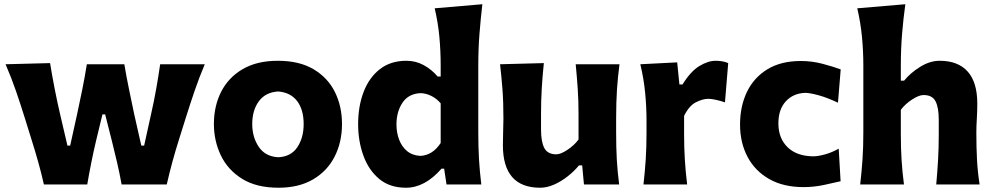

<svg xmlns="http://www.w3.org/2000/svg" viewBox="-20 -860 4634 895"><path d="M184.6 0Q172.9 -52.7 157.7 -106.4Q142.6 -160.2 125.5 -213.9L94.7 -313Q75.2 -375.5 54.2 -436.5Q33.2 -497.6 5.9 -560.5L213.4 -565.9Q222.7 -508.3 234.9 -445.8Q247.1 -383.3 260.7 -325.2L294.4 -181.2H307.1L339.4 -327.6Q352.1 -386.2 363.8 -444.1Q375.5 -502 384.8 -560.5H559.6Q568.8 -504.4 581.1 -445.3Q593.3 -386.2 605.5 -328.1L638.7 -181.2H651.9L685.1 -332Q697.8 -387.2 708.5 -448Q719.2 -508.8 726.6 -560.5H934.6Q908.2 -498 887.2 -436.5Q866.2 -375 846.7 -313L815.9 -214.8Q781.2 -105.5 757.3 0H546.9Q538.1 -49.3 525.9 -102.1Q513.7 -154.8 501.5 -203.1L470.2 -326.7H457.5L427.2 -201.2Q416 -153.8 405.5 -101.6Q395 -49.3 386.7 0Z M1278.3 15.1Q1175.3 15.1 1108.4 -26.6Q1041.5 -68.4 1009.3 -136Q977.1 -203.6 977.1 -281.7Q977.1 -365.7 1011 -432.4Q1044.9 -499 1111.3 -537.8Q1177.7 -576.7 1274.9 -576.7Q1375 -576.7 1441.4 -537.4Q1507.8 -498 1541 -431.4Q1574.2 -364.7 1574.2 -281.7Q1574.2 -197.3 1539.8 -129.9Q1505.4 -62.5 1439.2 -23.7Q1373 15.1 1278.3 15.1ZM1277.3 -127Q1336.9 -129.9 1366.2 -174.1Q1395.5 -218.3 1395.5 -281.7Q1395.5 -348.6 1365.2 -388.7Q1335 -428.7 1277.3 -433.6Q1217.8 -430.2 1186.8 -388.2Q1155.8 -346.2 1155.8 -281.7Q1155.8 -220.2 1186.5 -175Q1217.3 -129.9 1277.3 -127Z M1872.6 15.1Q1796.4 15.1 1747.1 -26.4Q1697.8 -67.9 1673.6 -135.5Q1649.4 -203.1 1649.4 -281.2Q1649.4 -364.7 1675 -431.6Q1700.7 -498.5 1750.7 -537.6Q1800.8 -576.7 1874.5 -576.7Q1918 -576.7 1955.1 -556.4Q1992.2 -536.1 2020 -503.4H2034.2V-554.2Q2034.2 -622.6 2028.1 -688.5Q2022 -754.4 2006.3 -821.3L2228.5 -840.3Q2220.7 -773.9 2215.1 -702.9Q2209.5 -631.8 2209.5 -554.2V-242.2Q2209.5 -172.9 2212.9 -116.2Q2216.3 -59.6 2223.6 0H2061.5L2050.3 -73.7H2038.1Q1960.4 15.1 1872.6 15.1ZM1939.9 -133.3Q1997.1 -136.7 2034.2 -193.4V-378.4Q2014.6 -401.4 1989.7 -413.3Q1964.8 -425.3 1940.4 -425.8Q1884.3 -423.3 1856.2 -381.3Q1828.1 -339.4 1828.1 -279.8Q1828.1 -242.2 1840.3 -209.5Q1852.5 -176.8 1877.2 -156Q1901.9 -135.3 1939.9 -133.3Z M2498 15.1Q2324.2 15.1 2324.2 -183.6Q2324.2 -220.2 2325.4 -248.3Q2326.7 -276.4 2326.7 -306.2Q2326.7 -384.8 2322.3 -442.6Q2317.9 -500.5 2311 -560.5L2515.1 -565.9Q2508.8 -505.9 2505.4 -448.2Q2502 -390.6 2502 -328.1V-256.3Q2502 -198.2 2517.6 -169.4Q2533.2 -140.6 2573.2 -140.6Q2593.3 -140.6 2624.8 -161.4Q2656.2 -182.1 2676.8 -209.5V-328.1Q2676.8 -390.6 2673.1 -445.6Q2669.4 -500.5 2663.6 -560.5H2867.7Q2859.9 -500.5 2856 -442.6Q2852.1 -384.8 2852.1 -306.2V-242.2Q2852.1 -172.9 2855.2 -116.2Q2858.4 -59.6 2866.2 0H2702.1L2693.8 -88.9H2678.7Q2655.8 -61 2625.5 -37.4Q2595.2 -13.7 2562.3 0.7Q2529.3 15.1 2498 15.1Z M2979.5 0Q2986.3 -59.6 2990 -116.2Q2993.7 -172.9 2993.7 -242.2V-298.3Q2993.7 -362.3 2987.3 -427.7Q2981 -493.2 2964.8 -560.5L3136.7 -569.3L3147 -466.3H3161.6Q3199.2 -527.3 3239.7 -552Q3280.3 -576.7 3315.9 -576.7Q3328.6 -576.7 3344.5 -574.5Q3360.4 -572.3 3374.5 -565.9L3359.4 -382.8Q3339.8 -389.6 3318.1 -394.5Q3296.4 -399.4 3281.7 -399.4Q3256.3 -399.4 3224.4 -383.5Q3192.4 -367.7 3168.9 -319.8V-232.9Q3168.9 -170.4 3172.4 -115Q3175.8 -59.6 3183.1 0Z M3725.6 12.2Q3631.8 12.2 3565.7 -25.4Q3499.5 -63 3464.6 -128.9Q3429.7 -194.8 3429.7 -279.3Q3429.7 -364.3 3461.7 -431.2Q3493.7 -498 3556.9 -536.9Q3620.1 -575.7 3713.4 -575.7Q3765.1 -575.7 3814.7 -562.5Q3864.3 -549.3 3898.9 -536.6L3886.2 -381.3Q3833 -406.2 3793.2 -416.7Q3753.4 -427.2 3733.9 -427.2Q3677.7 -425.3 3643.1 -387.7Q3608.4 -350.1 3608.4 -284.7Q3608.4 -215.8 3650.9 -174.1Q3693.4 -132.3 3770 -131.3Q3793.9 -131.3 3826.2 -140.4Q3858.4 -149.4 3889.6 -167L3898.4 -15.1Q3865.7 -7.3 3819.6 2.4Q3773.4 12.2 3725.6 12.2Z M3989.7 0Q3996.6 -59.6 4000.5 -116.2Q4004.4 -172.9 4004.4 -242.2V-554.2Q4004.4 -622.6 3998 -688.5Q3991.7 -754.4 3976.1 -821.3L4200.2 -840.3Q4190.9 -773.9 4185.1 -702.9Q4179.2 -631.8 4179.2 -554.2V-483.9H4194.3Q4224.1 -520.5 4269.5 -548.6Q4314.9 -576.7 4360.4 -576.7Q4445.8 -576.7 4490.7 -526.6Q4535.6 -476.6 4535.6 -377.4Q4535.6 -340.8 4533.4 -306.2Q4531.2 -271.5 4531.2 -242.2Q4531.2 -172.9 4534.2 -116.2Q4537.1 -59.6 4546.4 0H4344.2Q4349.6 -59.6 4352.8 -115Q4356 -170.4 4356 -232.9V-301.3Q4356 -359.4 4340.8 -388.2Q4325.7 -417 4285.2 -417Q4263.7 -417 4231.7 -396.2Q4199.7 -375.5 4179.2 -348.1V-232.9Q4179.2 -170.4 4182.6 -115Q4186 -59.6 4193.8 0Z"/></svg>

Font: Pinar DS4-Bold
Style: Regular
Weight: 700
Designer: Amin Abedi
Version: Version 2.000